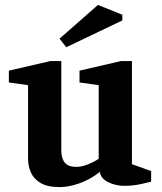

<svg xmlns="http://www.w3.org/2000/svg" viewBox="-20 -750 660 780"><path d="M221 10Q173 10 145 -6.5Q117 -23 105.5 -49.5Q94 -76 94 -105V-404L16 -415V-463L185 -502H229V-140Q229 -107 243 -89.5Q257 -72 291 -72Q311 -72 336.5 -82Q362 -92 381 -105V-404L303 -415V-463L472 -502H516V-83L594 -55V-12Q559 -3 536 1Q513 5 485 5Q451 5 420.5 -9.5Q390 -24 385 -52Q367 -36 339.5 -21.5Q312 -7 281 1.5Q250 10 221 10ZM249 -558 222 -593 378 -730 477 -690V-667Z"/></svg>

Font: Manuale
Style: Bold
Weight: 700
Version: Version 1.002